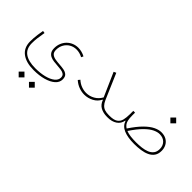

<svg xmlns="http://www.w3.org/2000/svg" viewBox="-60 -1202 2242 2242"><g transform="rotate(45 1060.5 -81.5)"><path d="M221.2 355.5 269 403.3 316.9 355.5 269 307.6ZM391.1 355.5 439 403.3 486.8 355.5 439 307.6ZM630.9 -305.2Q602.1 -320.3 573.5 -327.4Q544.9 -334.5 517.6 -334.5Q476.6 -334.5 440.7 -319.6Q404.8 -304.7 377.9 -277.6Q351.1 -250.5 335.7 -213.6Q320.3 -176.8 320.3 -132.8Q320.3 -92.3 335.2 -69.1Q350.1 -45.9 375 -34.7Q399.9 -23.4 430.2 -19.5Q460.4 -15.6 491.2 -13.7Q524.9 -11.7 554.4 -7.3Q584 -2.9 602.3 11.2Q620.6 25.4 620.6 56.2Q620.6 96.7 582.5 127.2Q544.4 157.7 478.8 174.3Q413.1 190.9 330.1 190.9Q216.8 190.9 156 147.5Q95.2 104 95.2 12.7Q95.2 -29.3 99.9 -70.3Q104.5 -111.3 116.2 -176.3L86.9 -181.2Q79.6 -139.2 75 -106.7Q70.3 -74.2 68.4 -46.4Q66.4 -18.6 66.4 10.3Q66.4 114.3 137 167.2Q207.5 220.2 332.5 220.2Q423.3 220.2 495.1 200Q566.9 179.7 608.4 142.8Q649.9 106 649.9 56.6Q649.9 13.2 627.7 -6.6Q605.5 -26.4 570.3 -32.5Q535.2 -38.6 497.1 -41Q460 -43.5 426.3 -49.3Q392.6 -55.2 371.1 -73.7Q349.6 -92.3 349.6 -132.8Q349.6 -183.6 372.1 -222.4Q394.5 -261.2 432.6 -283.2Q470.7 -305.2 517.6 -305.2Q568.4 -305.2 618.2 -278.8Z M1037.1 -440.9 1006.8 -426.8 1136.2 -133.3Q1107.4 -80.6 1058.1 -52.7Q1008.8 -24.9 953.1 -24.9Q914.1 -24.9 873.8 -39.8Q833.5 -54.7 797.9 -86.9L778.3 -63Q817.4 -28.3 862.5 -11.7Q907.7 4.9 952.1 4.9Q1011.7 4.9 1065.9 -23.7Q1120.1 -52.2 1145.5 -106H1150.4Q1170.9 -48.8 1216.3 -24.4Q1261.7 0 1322.3 0H1332.5V-29.3H1322.3Q1285.6 -29.3 1257.8 -38.1Q1230 -46.9 1209.5 -67.9Q1189 -88.9 1172.9 -125.5Z M1853 -518.1 1900.9 -470.2 1948.7 -518.1 1900.9 -565.9ZM1901.4 -293Q1960 -293 1993.2 -258.5Q2026.4 -224.1 2026.4 -170.9Q2026.4 -125 2004.4 -96.9Q1982.4 -68.8 1945.8 -54.2Q1909.2 -39.6 1864 -34.4Q1818.8 -29.3 1772.5 -29.3Q1724.6 -29.3 1683.1 -34.2Q1641.6 -39.1 1609.4 -52.2Q1672.4 -146.5 1725.1 -198.7Q1777.8 -251 1821.8 -272Q1865.7 -293 1901.4 -293ZM1506.3 -120.1H1510.3Q1531.7 -56.2 1597.9 -28.1Q1664.1 0 1772 0Q1828.1 0 1879.4 -7.6Q1930.7 -15.1 1970.5 -33.9Q2010.3 -52.7 2033.4 -85.9Q2056.6 -119.1 2056.6 -170.9Q2056.6 -213.4 2038.6 -247.8Q2020.5 -282.2 1985.8 -302.5Q1951.2 -322.8 1901.4 -322.8Q1859.4 -322.8 1809.8 -299.1Q1760.3 -275.4 1703.6 -219.2Q1647 -163.1 1582.5 -65.9Q1563.5 -78.1 1549.6 -94.7Q1535.6 -111.3 1528.3 -140.9Q1521 -170.4 1521 -222.2V-266.6H1491.7V-209Q1491.7 -155.8 1481.7 -115.2Q1471.7 -74.7 1438.7 -52Q1405.8 -29.3 1337.4 -29.3H1332.5Q1326.2 -29.3 1324.5 -25.1Q1322.8 -21 1322.8 -14.6Q1322.8 -8.3 1324.5 -4.2Q1326.2 0 1332.5 0H1337.4Q1402.8 0 1449.2 -30.3Q1495.6 -60.5 1506.3 -120.1Z"/></g></svg>

Font: Estedad-FD VF
Style: Regular
Weight: 100
Designer: Amin Abedi
Version: Version 7.3